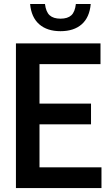

<svg xmlns="http://www.w3.org/2000/svg" viewBox="-20 -962 562 982"><path d="M61.5 0V-740H494V-634H182V-432H445.5V-326H182V-106H499V0ZM289.5 -802.5Q221 -802.5 180.5 -838Q140 -873.5 134 -941.5H210Q215 -901 234 -883.8Q253 -866.5 289.5 -866.5Q326 -866.5 344.8 -883.8Q363.5 -901 368 -941.5H444Q438 -873 398 -837.8Q358 -802.5 289.5 -802.5Z"/></svg>

Font: Encode Sans Cnd SmBold
Style: Regular
Weight: 600
Width: 3
Designer: Multiple Designers
Foundry: Impallari Type
Version: Version 3.002; ttfautohint (v1.8.3) -l 8 -r 50 -G 200 -x 14 